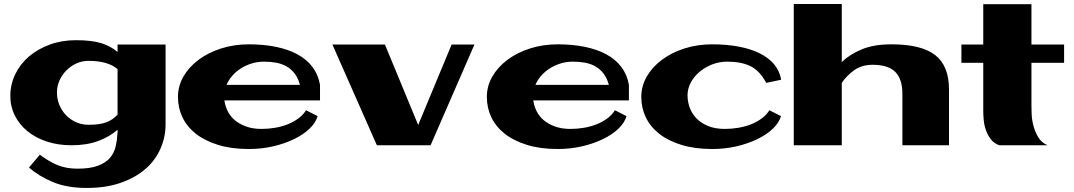

<svg xmlns="http://www.w3.org/2000/svg" viewBox="-20 -721 5332 953"><path d="M177.7 46.9Q224.6 82 267.1 99.1Q309.6 116.2 364.3 116.2Q427.7 116.2 466.3 101.6Q504.9 86.9 525.9 62.5Q546.9 38.1 554.2 5.4Q561.5 -27.3 563.5 -64.5V-77.1Q525.4 -43 468.3 -21.5Q411.1 0 335.9 0Q267.6 0 211.9 -18.6Q156.2 -37.1 116.2 -69.8Q76.2 -102.5 53.7 -147.5Q31.2 -192.4 31.2 -244.1Q31.2 -301.8 55.7 -352.5Q80.1 -403.3 123.5 -440.4Q167 -477.5 226.6 -499.5Q286.1 -521.5 356.4 -521.5Q436.5 -521.5 483.9 -506.3Q531.2 -491.2 563.5 -462.9V-500H801.8V-102.5Q801.8 -42 777.3 15.1Q752.9 72.3 704.1 115.7Q655.3 159.2 581.5 185.5Q507.8 211.9 410.2 211.9Q311.5 211.9 241.2 182.1Q170.9 152.3 124 110.4ZM419.9 -418.9Q386.7 -418.9 358.4 -405.8Q330.1 -392.6 308.6 -370.6Q287.1 -348.6 274.9 -320.8Q262.7 -293 262.7 -262.7Q262.7 -229.5 274.4 -200.7Q286.1 -171.9 307.1 -149.9Q328.1 -127.9 356.9 -114.7Q385.7 -101.6 419.9 -101.6Q474.6 -101.6 507.3 -113.8Q540 -126 563.5 -152.3V-377.9Q515.6 -418.9 419.9 -418.9Z M1278.3 -81.1Q1312.5 -81.1 1346.2 -86.9Q1379.9 -92.8 1409.2 -104.5Q1438.5 -116.2 1461.9 -133.8Q1485.4 -151.4 1499 -173.8L1556.6 -144.5Q1546.9 -111.3 1516.1 -82Q1485.4 -52.7 1439 -30.3Q1392.6 -7.8 1335.4 5.4Q1278.3 18.6 1214.8 18.6Q1127.9 18.6 1062 -2Q996.1 -22.5 952.1 -57.1Q908.2 -91.8 885.7 -138.7Q863.3 -185.5 863.3 -240.2Q863.3 -293.9 890.6 -341.3Q918 -388.7 965.8 -424.3Q1013.7 -460 1077.6 -480.5Q1141.6 -501 1214.8 -501Q1287.1 -501 1348.1 -488.8Q1409.2 -476.6 1455.6 -451.7Q1502 -426.8 1530.8 -388.7Q1559.6 -350.6 1568.4 -299.8V-222.7H1093.8Q1097.7 -194.3 1110.4 -168.9Q1123 -143.6 1145.5 -124.5Q1168 -105.5 1201.2 -93.3Q1234.4 -81.1 1278.3 -81.1ZM1291 -415Q1257.8 -415 1228.5 -405.8Q1199.2 -396.5 1174.8 -380.9Q1150.4 -365.2 1132.3 -344.2Q1114.3 -323.2 1104.5 -299.8H1468.8Q1460 -333 1442.9 -355.5Q1425.8 -377.9 1402.8 -391.1Q1379.9 -404.3 1351.6 -409.7Q1323.2 -415 1291 -415Z M2221.7 -500H2335L2117.2 0H1850.6L1629.9 -500H1890.6L2055.7 -100.6Z M2811.5 -81.1Q2845.7 -81.1 2879.4 -86.9Q2913.1 -92.8 2942.4 -104.5Q2971.7 -116.2 2995.1 -133.8Q3018.6 -151.4 3032.2 -173.8L3089.8 -144.5Q3080.1 -111.3 3049.3 -82Q3018.6 -52.7 2972.2 -30.3Q2925.8 -7.8 2868.7 5.4Q2811.5 18.6 2748 18.6Q2661.1 18.6 2595.2 -2Q2529.3 -22.5 2485.4 -57.1Q2441.4 -91.8 2418.9 -138.7Q2396.5 -185.5 2396.5 -240.2Q2396.5 -293.9 2423.8 -341.3Q2451.2 -388.7 2499 -424.3Q2546.9 -460 2610.8 -480.5Q2674.8 -501 2748 -501Q2820.3 -501 2881.3 -488.8Q2942.4 -476.6 2988.8 -451.7Q3035.2 -426.8 3064 -388.7Q3092.8 -350.6 3101.6 -299.8V-222.7H2627Q2630.9 -194.3 2643.6 -168.9Q2656.2 -143.6 2678.7 -124.5Q2701.2 -105.5 2734.4 -93.3Q2767.6 -81.1 2811.5 -81.1ZM2824.2 -415Q2791 -415 2761.7 -405.8Q2732.4 -396.5 2708 -380.9Q2683.6 -365.2 2665.5 -344.2Q2647.5 -323.2 2637.7 -299.8H3002Q2993.2 -333 2976.1 -355.5Q2959 -377.9 2936 -391.1Q2913.1 -404.3 2884.8 -409.7Q2856.4 -415 2824.2 -415Z M3783.2 -309.6Q3751 -370.1 3705.1 -392.6Q3659.2 -415 3590.8 -415Q3548.8 -415 3512.7 -400.4Q3476.6 -385.7 3449.7 -362.3Q3422.9 -338.9 3407.7 -309.1Q3392.6 -279.3 3392.6 -248Q3392.6 -216.8 3403.3 -187Q3414.1 -157.2 3436.5 -133.8Q3459 -110.4 3494.1 -95.7Q3529.3 -81.1 3578.1 -81.1Q3612.3 -81.1 3646 -86.9Q3679.7 -92.8 3709 -104.5Q3738.3 -116.2 3761.7 -133.8Q3785.2 -151.4 3798.8 -173.8L3856.4 -144.5Q3846.7 -111.3 3815.9 -82Q3785.2 -52.7 3738.8 -30.3Q3692.4 -7.8 3635.3 5.4Q3578.1 18.6 3514.6 18.6Q3427.7 18.6 3361.8 -2Q3295.9 -22.5 3252 -57.1Q3208 -91.8 3185.5 -138.7Q3163.1 -185.5 3163.1 -240.2Q3163.1 -293.9 3190.4 -341.3Q3217.8 -388.7 3265.6 -424.3Q3313.5 -460 3377.4 -480.5Q3441.4 -501 3514.6 -501Q3586.9 -501 3646.5 -489.7Q3706.1 -478.5 3750.5 -456.5Q3794.9 -434.6 3822.3 -401.9Q3849.6 -369.1 3857.4 -325.2Z M3919.9 -701.2H4158.2V-413.1Q4196.3 -450.2 4256.3 -475.6Q4316.4 -501 4405.3 -501Q4552.7 -501 4621.6 -447.8Q4690.4 -394.5 4690.4 -276.4V0H4459V-255.9Q4459 -329.1 4423.3 -364.3Q4387.7 -399.4 4311.5 -399.4Q4256.8 -399.4 4219.2 -372.1Q4181.6 -344.7 4158.2 -309.6V0H3919.9Z M4752 -500H4860.4V-700.2H5099.6V-500H5261.7V-409.2H5099.6V-200.2Q5099.6 -183.6 5100.6 -155.3Q5101.6 -127 5109.4 -97.2Q5117.2 -67.4 5133.3 -40Q5149.4 -12.7 5179.7 0H4940.4Q4914.1 -8.8 4898.4 -29.3Q4882.8 -49.8 4874 -74.2Q4865.2 -98.6 4862.8 -124.5Q4860.4 -150.4 4860.4 -169.9V-409.2H4752Z"/></svg>

Font: Polsku
Style: Regular
Weight: 400
Designer: Sebastien Sanfilippo
Version: Version 1.1